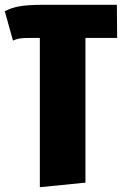

<svg xmlns="http://www.w3.org/2000/svg" viewBox="-30 -554 508 800"><path d="M326 -396V207L136 226V-396H99Q68 -396 54 -394Q40 -392 24 -385L-10 -507Q15 -521 50 -527.5Q85 -534 150 -534H457L458 -396Z"/></svg>

Font: Fira Sans Extra Condensed Black
Style: Regular
Weight: 900
Width: 1
Designer: Carrois Corporate & Edenspiekermann AG
Foundry: Carrois Corporate GbR & Edenspiekermann AG
Version: Version 4.203